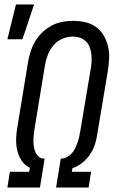

<svg xmlns="http://www.w3.org/2000/svg" viewBox="-20 -836 540 856"><path d="M13 0 24 -70H110L113 -88Q90 -99 76 -120.5Q62 -142 56.5 -167Q51 -192 52 -219Q53 -246 58 -273L105 -559Q109 -583 116.5 -606.5Q124 -630 137 -652Q150 -674 169 -692Q188 -710 210.5 -722Q233 -734 257.5 -738.5Q282 -743 306 -743Q334 -743 360.5 -737Q387 -731 408 -715.5Q429 -700 442 -678Q455 -656 461.5 -630Q468 -604 466.5 -576Q465 -548 461 -521L413 -234Q410 -211 402 -188.5Q394 -166 380 -145.5Q366 -125 346 -109.5Q326 -94 303 -86L300 -70H386L375 0H230L251 -129H255Q267 -129 279 -136Q291 -143 300 -152.5Q309 -162 314.5 -173.5Q320 -185 324.5 -197Q329 -209 332 -221.5Q335 -234 337 -246L385 -532Q388 -549 388.5 -565Q389 -581 387 -597Q385 -613 379 -627.5Q373 -642 362 -652.5Q351 -663 336 -668Q321 -673 305 -673Q282 -673 259 -663.5Q236 -654 219.5 -635Q203 -616 194 -593.5Q185 -571 181 -548L134 -262Q132 -248 130.5 -234.5Q129 -221 129 -208Q129 -195 131 -182Q133 -169 138 -157.5Q143 -146 153 -137.5Q163 -129 176 -129H179L158 0ZM13 -661 51 -816H132L80 -661Z"/></svg>

Font: Iosevka Curly Slab
Style: Italic
Weight: 400
Italic angle: -9°
Monospace: yes
Designer: Belleve Invis
Foundry: Belleve Invis
Version: Version 22.1.2; ttfautohint (v1.8.4)